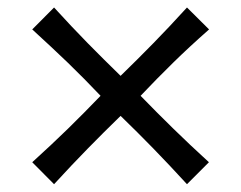

<svg xmlns="http://www.w3.org/2000/svg" viewBox="-20 -566 633 505"><path d="M122.2 -81.5Q169.5 -133.1 211.1 -175.5Q252.6 -217.9 297.2 -261.2Q341.9 -217.9 383.2 -175.5Q424.5 -133.1 471.8 -81.5L529.5 -139.3Q478.4 -186 435.9 -227.6Q393.3 -269.2 349.8 -314Q393.3 -359.9 435.5 -401.2Q477.6 -442.5 529.9 -488.6L471.8 -546.3Q425.3 -495.2 383.6 -452.6Q342 -410.1 297.2 -366.5Q252.4 -410.1 210.6 -452.6Q168.8 -495.2 122.2 -546.3L64.8 -488.6Q116.7 -441.2 158.9 -400.6Q201 -359.9 244.5 -314Q201.4 -269.2 158.9 -227.6Q116.3 -186 64.8 -139.3Z"/></svg>

Font: Pinar FD VF
Style: Regular
Weight: 300
Designer: Amin Abedi
Version: Version 2.000